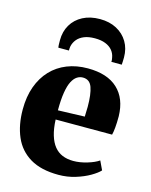

<svg xmlns="http://www.w3.org/2000/svg" viewBox="-121 -884 765 974"><g transform="rotate(15 261.0 -397.0)"><path d="M281.5 11.5Q189.5 11.5 132 -23Q74.5 -57.5 47.8 -119.2Q21 -181 21 -263Q21 -330 40.2 -383Q59.5 -436 94.5 -473Q129.5 -510 178.5 -529.5Q227.5 -549 287 -549Q389.5 -549 444 -498.2Q498.5 -447.5 500.5 -354.5Q500.5 -320 498.2 -295.5Q496 -271 492 -256H195.5Q197.5 -208.5 207.8 -174.5Q218 -140.5 235.5 -118.8Q253 -97 278.2 -86.5Q303.5 -76 336 -76Q370.5 -76 408.5 -87.5Q446.5 -99 468 -114L490 -67.5Q475.5 -51.5 443.8 -33Q412 -14.5 369.8 -1.5Q327.5 11.5 281.5 11.5ZM194.5 -304 334.5 -308.5Q335 -322 335.2 -334.2Q335.5 -346.5 336 -360Q336 -426 323.2 -461.8Q310.5 -497.5 274.5 -497.5Q258 -497.5 243.8 -488.2Q229.5 -479 218.2 -457.5Q207 -436 200.8 -398.5Q194.5 -361 194.5 -304ZM282 -806.5Q332 -806.5 369.5 -786.5Q407 -766.5 428 -731.2Q449 -696 449 -650Q449 -640 448.5 -629.5Q448 -619 447.5 -611.5H393Q393.5 -616 393 -621.5Q392.5 -627 391 -633.5Q387.5 -654.5 374.2 -670.8Q361 -687 338 -696.2Q315 -705.5 282 -705.5Q248.5 -705.5 225.5 -696Q202.5 -686.5 189.2 -670.2Q176 -654 171.5 -633.5Q170.5 -627 170.2 -621.5Q170 -616 170 -611.5H114.5Q113 -619 112.8 -629.5Q112.5 -640 112.5 -650.5Q112.5 -696 133.2 -731.2Q154 -766.5 192.2 -786.5Q230.5 -806.5 282 -806.5Z"/></g></svg>

Font: Merriweather 72pt Black
Style: Regular
Weight: 900
Version: Version 2.100